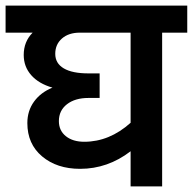

<svg xmlns="http://www.w3.org/2000/svg" viewBox="-30 -668 691 688"><path d="M68 -227Q68 -271 92 -304Q116 -337 158 -354Q109 -368 82 -398.5Q55 -429 55 -471Q55 -519 87 -551H-10V-648H641V-551H551V0H438V-126Q356 -63 257 -63Q174 -63 121 -107.5Q68 -152 68 -227ZM287 -405H327V-317H287Q239 -317 210 -294.5Q181 -272 181 -234Q181 -200 206 -180Q231 -160 272 -160Q362 -160 438 -228V-551H256Q216 -551 192 -530Q168 -509 168 -475Q168 -441 198.5 -423Q229 -405 287 -405Z"/></svg>

Font: Madhuban Medium
Style: Regular
Weight: 500
Designer: jaikishan Patel
Foundry: MagicType
Version: Version 1.000